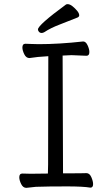

<svg xmlns="http://www.w3.org/2000/svg" viewBox="-20 -900 540 926"><path d="M107 6Q91 6 82 -12.5Q73 -31 73 -45Q73 -63 88 -63L128 -62L211 -63L212 -107L213 -629Q158 -626 122 -620Q106 -620 97 -638.5Q88 -657 88 -671Q88 -689 103 -689Q110 -689 128.5 -688Q147 -687 167 -687Q264 -687 381 -700Q394 -700 402.5 -681.5Q411 -663 411 -649Q411 -631 397 -631Q340 -634 325 -634L282 -632Q283 -152 284 -64Q384 -64 397 -65Q412 -65 420.5 -45.5Q429 -26 429 -12Q429 5 416 5Q381 -1 304 -1Q209 -1 153 1ZM181 -741Q173 -741 168 -746.5Q163 -752 163 -758Q163 -779 298 -878Q301 -880 306 -880Q317 -880 329.5 -870Q342 -860 352 -848Q362 -836 362 -826Q362 -820 355 -816Q311 -798 267.5 -781.5Q224 -765 194 -745Q187 -741 181 -741Z"/></svg>

Font: LXGW WenKai Mono Lite
Style: Regular
Weight: 400
Monospace: yes
Designer: LXGW / Fontworks Inc.
Foundry: LXGW / Fontworks Inc.
Version: Version 1.520; June 14, 2025